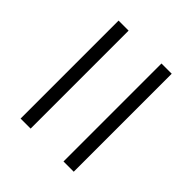

<svg xmlns="http://www.w3.org/2000/svg" viewBox="-33 -671 636 636"><g transform="rotate(-45 285.5 -352.5)"><path d="M56 -430V-477H515V-430ZM56 -228V-276H515V-228Z"/></g></svg>

Font: Noto Sans Georgian Light
Style: Regular
Weight: 300
Version: Version 2.002